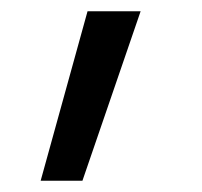

<svg xmlns="http://www.w3.org/2000/svg" viewBox="-20 -150 357 340"><path d="M52 170 135 -130H229L126 170Z"/></svg>

Font: M PLUS 1 Thin
Style: Regular
Weight: 400
Version: Version 1.001